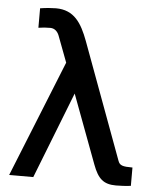

<svg xmlns="http://www.w3.org/2000/svg" viewBox="-53 -778 663 825"><g transform="rotate(5 279.0 -365.0)"><path d="M17 -2H121L267 -375L378 -78C400 -19 424 3 478 3C492 3 523 2 542 -1V-80C499 -80 487 -84 480 -103L295 -604C267 -679 234 -733 155 -733C139 -733 111 -731 87 -727V-643C107 -646 118 -647 138 -647C158 -647 170 -633 176 -618L219 -504Z"/></g></svg>

Font: Perun Medium
Style: Regular
Weight: 500
Foundry: Copyright (c) Stefan Peev, Context Ltd, 2016
Version: Version 1.089